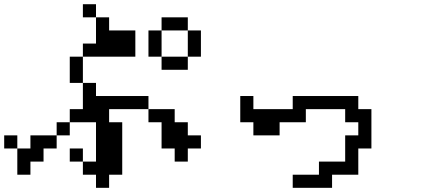

<svg xmlns="http://www.w3.org/2000/svg" viewBox="-20 -817 2040 915"><path d="M687.5 -546.9V-671.9H750V-734.4H875V-671.9H937.5V-546.9H875V-671.9H750V-546.9H875V-484.4H750V-546.9ZM312.5 -421.9V-546.9H375V-609.4H437.5V-734.4H500V-671.9H625V-546.9H375V-421.9ZM312.5 -46.9V-109.4H375V-46.9ZM0 -109.4V-171.9H62.5V-109.4ZM437.5 -734.4H375V-796.9H437.5ZM687.5 -296.9H500V-234.4H562.5V15.6H500V78.1H437.5V15.6H375V-46.9H437.5V-234.4H312.5V-296.9H375V-421.9H437.5V-359.4H687.5ZM687.5 -296.9H812.5V-234.4H875V-171.9H937.5V-109.4H875V-46.9H812.5V-109.4H750V-234.4H687.5ZM312.5 -234.4V-171.9H250V-109.4H187.5V-46.9H125V15.6H62.5V-109.4H125V-171.9H250V-234.4Z M1125 -234.4V-359.4H1187.5V-296.9H1375V-359.4H1687.5V-296.9H1750V-109.4H1687.5V15.6H1562.5V78.1H1375V15.6H1500V-46.9H1625V-171.9H1687.5V-234.4H1625V-296.9H1437.5V-234.4H1312.5V-171.9H1187.5V-234.4Z"/></svg>

Font: KH Dot Dougenzaka 16
Style: Regular
Weight: 400
Designer: Original version for X68000 by Keitarou Hiraki (http://hp.vector.co.jp/authors/VA000874/) / TrueType conversion by Homem
Version: Version 1.00.20150527